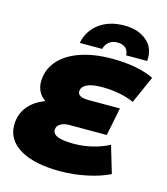

<svg xmlns="http://www.w3.org/2000/svg" viewBox="-134 -1031 1003 1150"><g transform="rotate(15 367.5 -455.5)"><path d="M334 -475Q334 -440 404 -440H596L561 -266H330Q295 -266 273.5 -252.5Q252 -239 252 -215Q252 -190 283 -177Q314 -164 383 -164Q441 -164 498.5 -178Q556 -192 601 -216L651 -48Q594 -19 511.5 -1.5Q429 16 345 16Q187 16 98.5 -36Q10 -88 10 -180Q10 -247 48.5 -295Q87 -343 154 -367Q126 -385 112 -412.5Q98 -440 98 -471Q98 -545 144.5 -600.5Q191 -656 276.5 -686Q362 -716 475 -716Q555 -716 622.5 -703Q690 -690 735 -667L660 -498Q574 -536 459 -536Q396 -536 365 -519.5Q334 -503 334 -475ZM495 -927Q577 -927 629 -886Q681 -845 681 -776Q681 -763 680 -757H549Q550 -785 531.5 -801.5Q513 -818 481 -818Q449 -818 428.5 -801.5Q408 -785 401 -757H262Q278 -836 340 -881.5Q402 -927 495 -927Z"/></g></svg>

Font: Montserrat Alternates Black
Style: Italic
Weight: 900
Italic angle: -11.3°
Designer: Julieta Ulanovsky
Foundry: Julieta Ulanovsky
Version: Version 7.200